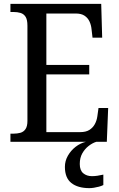

<svg xmlns="http://www.w3.org/2000/svg" viewBox="-20 -734 618 994"><path d="M34 0V-42H49Q69 -42 85.5 -46.5Q102 -51 112 -65.5Q122 -80 122 -108V-601Q122 -632 112.5 -647Q103 -662 86.5 -667Q70 -672 49 -672H34V-714H504L509 -539H459L454 -582Q452 -604 443.5 -622.5Q435 -641 418 -652.5Q401 -664 373 -664H220V-398H442V-349H220V-50H395Q425 -50 443 -61.5Q461 -73 471 -91.5Q481 -110 484 -132L490 -175H540L533 0ZM443 240Q383 240 349.5 213.5Q316 187 316 130Q316 99 331.5 72Q347 45 371.5 26Q396 7 425 0H479Q459 6 439 21.5Q419 37 406 60Q393 83 393 115Q393 148 411 163Q429 178 456 178Q469 178 483.5 176Q498 174 515 170V224Q505 229 492 232.5Q479 236 466 238Q453 240 443 240Z"/></svg>

Font: Noto Serif Khmer SemiCondensed
Style: Regular
Weight: 400
Width: 4
Designer: Danh Hong and the Monotype Design Team
Foundry: Monotype Imaging Inc.
Version: Version 2.004